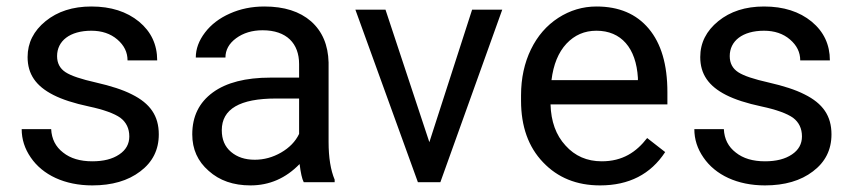

<svg xmlns="http://www.w3.org/2000/svg" viewBox="-20 -558 2616 588"><path d="M376 -140.1C376 -117.2 365.7 -98.6 345.2 -85C324.2 -70.8 296.9 -64 262.7 -64C225.6 -64 195.8 -72.8 173.3 -90.8C150.4 -108.4 138.2 -132.3 136.7 -162.6H46.4C46.4 -131.3 55.7 -102.5 74.2 -75.7C110.8 -22 178.2 9.8 262.7 9.8C322.8 9.8 372.1 -4.4 409.7 -33.2C447.3 -61.5 466.3 -99.1 466.3 -146.5C466.3 -203.1 439.9 -241.2 383.8 -269C356 -283.2 319.3 -294.9 274.4 -305.2C229 -315.4 197.8 -325.7 180.7 -336.9C163.6 -348.1 154.8 -364.3 154.8 -386.2C154.8 -432.6 193.8 -463.9 259.8 -463.9C291.5 -463.9 318.4 -455.1 339.4 -437C360.4 -418.9 370.6 -397.9 370.6 -373H461.4C461.4 -421.4 442.9 -460.9 405.8 -491.7C368.2 -522.5 319.8 -538.1 259.8 -538.1C202.6 -538.1 156.2 -522.9 119.6 -493.2C83 -463.4 64.5 -426.8 64.5 -383.3C64.5 -331.1 89.8 -294.4 143.6 -267.1C170.4 -253.4 206.5 -241.7 252.4 -231.9C297.9 -222.2 330.1 -210.4 348.6 -197.3C366.7 -183.6 376 -164.6 376 -140.1Z M1004.9 0V-7.8C992.7 -36.6 986.3 -75.2 986.3 -123.5V-366.7C984.9 -419.9 967.3 -461.9 932.6 -492.7C897.9 -522.9 850.6 -538.1 789.6 -538.1C751 -538.1 715.8 -530.8 684.1 -516.6C651.9 -502.4 626.5 -482.9 607.9 -458.5C588.9 -433.6 579.6 -408.2 579.6 -381.8H670.4C670.4 -404.8 681.2 -424.8 703.1 -440.9C725.1 -457 752 -465.3 784.2 -465.3C857.9 -465.3 896 -424.8 896 -361.8V-320.3H808.1C732.4 -320.3 673.3 -305.2 631.8 -274.9C589.8 -244.1 568.8 -201.7 568.8 -146.5C568.8 -101.1 585.4 -64 619.1 -34.7C652.3 -4.9 694.8 9.8 747.1 9.8C805.2 9.8 855.5 -12.2 897.5 -55.7C900.9 -28.8 904.8 -10.3 910.2 0ZM760.3 -68.8C730.5 -68.8 706.5 -76.7 687.5 -92.8C668.5 -108.9 659.2 -130.9 659.2 -159.2C659.2 -224.1 714.4 -256.3 825.2 -256.3H896V-147.9C884.8 -124.5 866.2 -105.5 840.8 -90.8C815.4 -76.2 788.6 -68.8 760.3 -68.8Z M1160.6 -528.3H1068.4L1259.8 0H1328.6L1518.1 -528.3H1425.8L1294.9 -122.6Z M1817.9 9.8C1906.2 9.8 1972.7 -24.4 2017.1 -92.3L1961.9 -135.3C1928.7 -92.3 1886.7 -64 1822.8 -64C1777.8 -64 1740.7 -80.1 1711.9 -112.3C1682.6 -144 1667.5 -186 1666 -238.3H2023.9V-275.9C2023.9 -360.4 2004.9 -424.8 1966.8 -470.2C1928.7 -515.6 1875.5 -538.1 1806.6 -538.1C1764.6 -538.1 1725.6 -526.4 1689.9 -503.4C1653.8 -480 1626 -447.8 1606 -406.7C1585.9 -365.2 1575.7 -318.4 1575.7 -266.1V-249.5C1575.7 -170.9 1598.1 -107.9 1643.1 -61C1688 -13.7 1746.1 9.8 1817.9 9.8ZM1806.6 -463.9C1882.3 -463.9 1928.2 -411.1 1933.6 -319.3V-312.5H1668.9C1674.8 -360.4 1689.9 -397.5 1714.8 -424.3C1739.7 -450.7 1770 -463.9 1806.6 -463.9Z M2436 -140.1C2436 -117.2 2425.8 -98.6 2405.3 -85C2384.3 -70.8 2356.9 -64 2322.8 -64C2285.6 -64 2255.9 -72.8 2233.4 -90.8C2210.4 -108.4 2198.2 -132.3 2196.8 -162.6H2106.4C2106.4 -131.3 2115.7 -102.5 2134.3 -75.7C2170.9 -22 2238.3 9.8 2322.8 9.8C2382.8 9.8 2432.1 -4.4 2469.7 -33.2C2507.3 -61.5 2526.4 -99.1 2526.4 -146.5C2526.4 -203.1 2500 -241.2 2443.8 -269C2416 -283.2 2379.4 -294.9 2334.5 -305.2C2289.1 -315.4 2257.8 -325.7 2240.7 -336.9C2223.6 -348.1 2214.8 -364.3 2214.8 -386.2C2214.8 -432.6 2253.9 -463.9 2319.8 -463.9C2351.6 -463.9 2378.4 -455.1 2399.4 -437C2420.4 -418.9 2430.7 -397.9 2430.7 -373H2521.5C2521.5 -421.4 2502.9 -460.9 2465.8 -491.7C2428.2 -522.5 2379.9 -538.1 2319.8 -538.1C2262.7 -538.1 2216.3 -522.9 2179.7 -493.2C2143.1 -463.4 2124.5 -426.8 2124.5 -383.3C2124.5 -331.1 2149.9 -294.4 2203.6 -267.1C2230.5 -253.4 2266.6 -241.7 2312.5 -231.9C2357.9 -222.2 2390.1 -210.4 2408.7 -197.3C2426.8 -183.6 2436 -164.6 2436 -140.1Z"/></svg>

Font: Roboto
Style: Regular
Weight: 400
Designer: Google
Version: Version 2.137; 2017